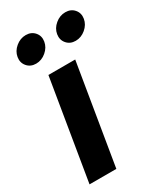

<svg xmlns="http://www.w3.org/2000/svg" viewBox="-192 -836 771 909"><g transform="rotate(-30 193.5 -381.5)"><path d="M17.6 0 107.9 -545.9H254.4L164.1 0ZM85 -621.1Q54.7 -621.1 36.9 -642.1Q19 -663.1 23.9 -692.4Q28.8 -721.7 53.7 -742.4Q78.6 -763.2 108.9 -763.2Q139.2 -763.2 157 -742.4Q174.8 -721.7 169.9 -692.4Q165 -663.1 140.1 -642.1Q115.2 -621.1 85 -621.1ZM301.3 -621.1Q271 -621.1 253.2 -642.1Q235.4 -663.1 240.2 -692.4Q245.1 -721.7 270 -742.4Q294.9 -763.2 325.2 -763.2Q355.5 -763.2 373.3 -742.4Q391.1 -721.7 386.2 -692.4Q381.3 -663.1 356.4 -642.1Q331.5 -621.1 301.3 -621.1Z"/></g></svg>

Font: Inter
Style: Bold Italic
Weight: 700
Italic angle: -9.39999°
Designer: Rasmus Andersson
Foundry: rsms
Version: Version 4.001;git-9221beed3